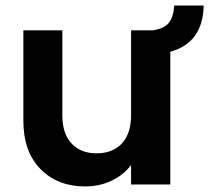

<svg xmlns="http://www.w3.org/2000/svg" viewBox="-20 -663 752 690"><path d="M606 -643H712Q709 -509 592 -477V0H451V-70Q424 -34 380.5 -13.5Q337 7 286 7Q187 7 125.5 -55.5Q64 -118 64 -229V-554H204V-249Q204 -183 237 -147.5Q270 -112 327 -112Q385 -112 418 -147.5Q451 -183 451 -249V-554H529Q571 -560 587.5 -582Q604 -604 606 -643Z"/></svg>

Font: SVN-Poppins SemiBold
Style: Regular
Weight: 600
Designer: Ninad Kale (Devanagari), Jonny Pinhorn (Latin)
Foundry: Indian Type Foundry
Version: Version 3.002 2017